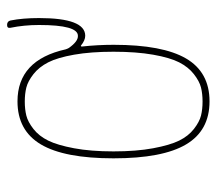

<svg xmlns="http://www.w3.org/2000/svg" viewBox="-54 -546 609 540"><g transform="rotate(-90 250.0 -275.5)"><path d="M274.4 -505.4Q256.8 -509.8 234.9 -509.8Q212.9 -509.8 195.3 -505.4Q177.7 -501 157.7 -485.4Q137.7 -469.7 125 -443.8Q112.3 -418 103.5 -371.1Q94.7 -324.2 94.7 -260.3Q94.7 -196.3 103.5 -148.9Q112.3 -101.6 125 -75.7Q137.7 -49.8 157.7 -34.2Q177.7 -18.6 195.3 -14.2Q212.9 -9.8 234.9 -9.8Q256.8 -9.8 274.4 -14.2Q292 -18.6 312 -34.2Q332 -49.8 345.2 -75.7Q358.4 -101.6 366.7 -148.9Q375 -196.3 375 -260.3Q375 -324.2 366.7 -371.1Q358.4 -418 345.2 -443.8Q332 -469.7 312 -485.4Q292 -501 274.4 -505.4ZM235.4 -530.3Q351.6 -530.3 381.8 -394.5Q383.8 -388.7 385.7 -385.7Q404.3 -359.4 419.9 -360.4Q450.2 -360.4 450.2 -469.7Q450.2 -511.7 442.4 -549.8Q440.4 -559.6 450.2 -559.6Q460.9 -559.6 462.9 -549.8Q469.7 -515.6 469.7 -469.7Q469.7 -339.8 419.9 -339.8Q407.2 -339.8 392.6 -351.6Q391.6 -352.5 390.6 -351.6Q389.6 -350.6 389.6 -349.6Q394.5 -304.7 394.5 -259.8Q394.5 -122.1 356 -56.2Q317.4 9.8 235.4 9.8Q153.3 9.8 114.3 -56.2Q75.2 -122.1 75.2 -260.3Q75.2 -398.4 114.3 -464.4Q153.3 -530.3 235.4 -530.3Z"/></g></svg>

Font: Rounded Mgen+ 1m thin
Style: Regular
Weight: 100
Designer: [Source Han Sans]
Ryoko NISHIZUKA  (kana & ideographs); Paul D. Hunt (Latin, Greek & Cyrillic); Wenlong ZHANG  (bopomofo
Version: Version 1.059.20150602